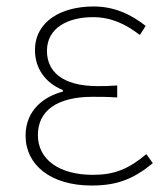

<svg xmlns="http://www.w3.org/2000/svg" viewBox="-20 -560 514 593"><path d="M263 13C342 13 392 -7 452 -56L432 -84C376 -37 332 -20 267 -20C163 -20 97 -67 97 -143C97 -217 155 -261 266 -261C291 -261 311 -261 342 -259V-296C315 -294 302 -294 282 -294C170 -294 125 -341 125 -403C125 -474 190 -507 267 -507C322 -507 366 -487 412 -452L430 -480C384 -516 333 -540 269 -540C169 -540 88 -494 88 -405C88 -350 119 -304 174 -282V-277C116 -262 59 -220 59 -141C59 -51 136 13 263 13Z"/></svg>

Font: Noto Sans T Chinese Thin
Style: Regular
Weight: 100
Designer: Ryoko NISHIZUKA (kana & ideographs); Paul D. Hunt (Latin, Greek & Cyrillic); Wenlong ZHANG (bopomofo); Sandoll Communica
Foundry: Adobe Systems Incorporated
Version: Version 1.000;PS 1;hotconv 1.0.78;makeotf.lib2.5.61930